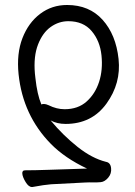

<svg xmlns="http://www.w3.org/2000/svg" viewBox="-20 -505 540 770"><path d="M122 -192Q129 -126 146 -86Q149 -88 156.5 -88Q164 -88 175 -83Q207 -67 239 -67Q293 -67 327.5 -98Q362 -129 377.5 -177Q393 -225 387 -283Q381 -341 347.5 -380.5Q314 -420 254 -420Q216 -420 183.5 -397Q151 -374 132.5 -326.5Q114 -279 120 -210ZM108 245Q95 245 83 225.5Q71 206 69.5 192Q68 178 81 178Q118 178 175 176L329 171Q240 129 184 72Q128 15 95.5 -55Q63 -125 54.5 -207.5Q46 -290 70 -352Q94 -414 141 -449.5Q188 -485 249 -485Q338 -485 391.5 -425.5Q445 -366 455.5 -268.5Q466 -171 407 -89.5Q348 -8 243 -8Q209 -8 183 -22Q233 38 291 84Q349 130 405 144Q423 147 425.5 169Q428 191 414 207.5Q400 224 384 225.5Q368 227 354 226.5Q340 226 320 227L185 234Q158 236 110 245Z"/></svg>

Font: Moon Stars Kai T HW
Style: Regular
Weight: 400
Designer: GuiWonder
Version: Version 1.101